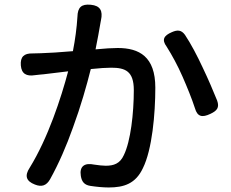

<svg xmlns="http://www.w3.org/2000/svg" viewBox="-20 -801 1020 848"><path d="M876 -501C851 -555 823 -608 797 -647C781 -669 764 -670 739 -659C704 -644 693 -626 716 -595C740 -557 765 -511 786 -463C807 -415 827 -366 841 -323C852 -285 873 -281 909 -298C939 -312 950 -326 939 -357C922 -399 900 -451 876 -501ZM302 -237C337 -332 363 -424 381 -496C418 -500 451 -502 471 -502C533 -502 571 -487 571 -403C571 -301 557 -177 527 -116C510 -78 482 -69 447 -69C434 -69 416 -71 396 -74C354 -83 330 -67 337 -24C341 2 353 16 379 20C405 24 435 27 460 27C528 27 579 10 611 -58C652 -140 666 -298 666 -414C666 -551 595 -589 500 -589C477 -589 442 -587 402 -583L414 -645L425 -707C425 -708 426 -710 426 -712C435 -753 423 -776 381 -780C340 -784 323 -769 322 -727C319 -678 312 -626 302 -575C246 -570 193 -567 162 -566C149 -566 136 -565 124 -565C86 -566 69 -550 72 -512C75 -475 97 -463 134 -469C149 -471 163 -472 173 -473L281 -486C250 -369 192 -191 111 -60C88 -25 95 -1 134 14C164 26 185 19 201 -9C240 -79 274 -158 302 -237Z"/></svg>

Font: GenSenRounded2 TW M
Style: Regular
Weight: 500
Version: Version 2.100;PS 2.1;hotconv 16.6.51;makeotf.lib2.5.65220 DE